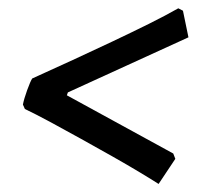

<svg xmlns="http://www.w3.org/2000/svg" viewBox="-20 -521 487 465"><path d="M364.1 -75.5Q348.6 -85.5 319.2 -103.2Q289.7 -121 252.2 -142.2Q214.7 -163.4 175.2 -185.3Q135.7 -207.3 100.5 -226.2Q65.3 -245.1 40.3 -257L35.5 -267.7Q38 -281.1 45.7 -302.5Q53.5 -323.9 58 -330.9Q106.4 -352.7 156.2 -375.7Q206 -398.6 252.9 -420.8Q299.7 -443 340.5 -463.2Q381.3 -483.5 411.8 -500.9L423.1 -495L436.4 -430.6L144.4 -297.2L141.9 -290.2L399.6 -149.2L404.6 -136.3Z"/></svg>

Font: Labrada
Style: Italic
Weight: 400
Italic angle: -7°
Designer: Mercedes Jáuregui
Foundry: Omnibus-Type Team
Version: Version 1.000